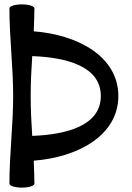

<svg xmlns="http://www.w3.org/2000/svg" viewBox="-20 -838 600 876"><path d="M23 -800C23 -666 40 -534 40 -400C40 -266 23 -134 23 0C23 10 49 18 80 18C111 18 137 10 137 0C137 -35 135 -70 134 -105C335 -120 520 -220 520 -400C520 -580 335 -680 134 -695C135 -730 137 -765 137 -800C137 -810 111 -818 80 -818C49 -818 23 -810 23 -800ZM120 -400C120 -461 123 -522 127 -582C285 -576 440 -535 440 -400C440 -265 285 -224 127 -218C123 -278 120 -339 120 -400Z"/></svg>

Font: Nupuram SemiBold
Style: Regular
Weight: 600
Designer: Santhosh Thottingal (santhosh.thottingal@gmail.com)
Foundry: SMC
Version: Version 1.000